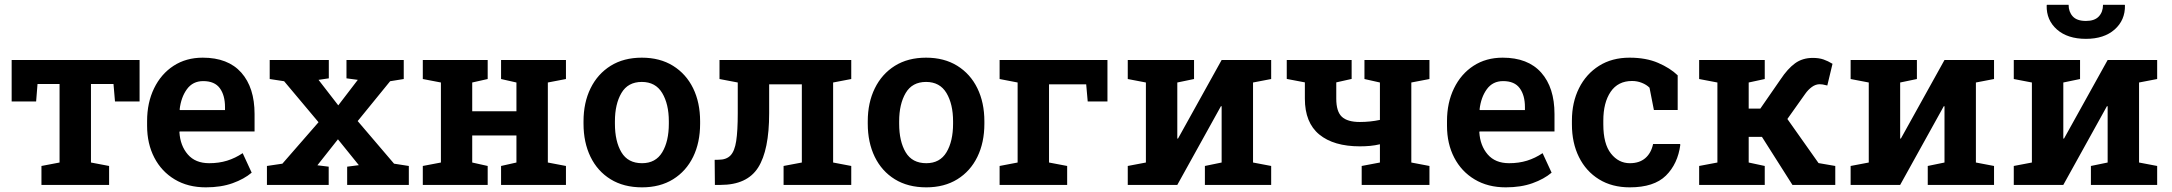

<svg xmlns="http://www.w3.org/2000/svg" viewBox="-20 -782 9184 812"><path d="M155.3 0V-80.1L231.9 -94.7V-426.8H138.7L132.8 -353H29.3V-528.3H570.3V-353H466.3L460 -426.8H364.7V-94.7L441.4 -80.1V0Z M850.6 10.3Q774.9 10.3 719 -23.2Q663.1 -56.6 632.6 -115.5Q602.1 -174.3 602.1 -250V-270Q602.1 -347.7 631.6 -408.4Q661.1 -469.2 714.1 -503.7Q767.1 -538.1 837.4 -538.1Q944.3 -538.1 1000.5 -474.9Q1056.6 -411.6 1056.6 -299.8V-226.1H739.7L738.8 -223.1Q742.2 -166 774.2 -128.9Q806.2 -91.8 864.7 -91.8Q905.8 -91.8 940.4 -102.5Q975.1 -113.3 1006.3 -134.3L1044.4 -51.8Q1012.7 -24.9 963.9 -7.3Q915 10.3 850.6 10.3ZM741.2 -316.4H931.6V-329.1Q931.6 -378.9 909.7 -408.9Q887.7 -439 839.4 -439Q795.4 -439 770.5 -404.8Q745.6 -370.6 739.7 -318.8Z M1108.9 0V-80.1L1174.3 -89.8L1327.1 -265.1L1181.6 -438.5L1120.6 -447.8V-528.3H1370.6V-450.7L1327.1 -444.3L1410.6 -336.4L1493.2 -444.3L1445.3 -450.7V-528.3H1687.5V-447.8L1629.9 -438.5L1492.7 -270L1646.5 -89.8L1709 -80.1V0H1448.2V-77.1L1497.6 -83.5L1409.2 -192.9L1322.3 -83L1370.1 -77.1V0Z M1768.1 0V-80.1L1844.7 -94.7V-433.1L1768.1 -447.8V-528.3H2042.5V-447.8L1977.1 -433.1V-311.5H2164.1V-433.1L2099.1 -447.8V-528.3H2373.5V-447.8L2296.9 -433.1V-94.7L2373.5 -80.1V0H2099.1V-80.1L2164.1 -94.7V-209H1977.1V-94.7L2042.5 -80.1V0Z M2695.3 10.3Q2617.7 10.3 2562.3 -23.9Q2506.8 -58.1 2477.3 -118.9Q2447.8 -179.7 2447.8 -258.8V-269Q2447.8 -347.7 2477.5 -408.4Q2507.3 -469.2 2562.5 -503.7Q2617.7 -538.1 2694.3 -538.1Q2771 -538.1 2826.4 -503.7Q2881.8 -469.2 2911.4 -408.7Q2940.9 -348.1 2940.9 -269V-258.8Q2940.9 -179.2 2911.4 -118.7Q2881.8 -58.1 2826.7 -23.9Q2771.5 10.3 2695.3 10.3ZM2695.3 -91.8Q2752.9 -91.8 2780.8 -138.2Q2808.6 -184.6 2808.6 -258.8V-269Q2808.6 -341.8 2780.5 -388.7Q2752.4 -435.5 2694.3 -435.5Q2635.7 -435.5 2608.2 -388.7Q2580.6 -341.8 2580.6 -269V-258.8Q2580.6 -184.1 2608.2 -137.9Q2635.7 -91.8 2695.3 -91.8Z M3003.4 0 3002.4 -106 3019 -106.4Q3051.8 -106.4 3069.3 -124.5Q3086.9 -142.6 3093.5 -185.5Q3100.1 -228.5 3100.1 -303.2V-433.1L3022.9 -447.8V-528.3H3580.1V-447.8L3503.4 -433.1V-94.7L3580.1 -80.1V0H3293.9V-80.1L3371.1 -94.7V-425.3H3232.9V-303.2Q3232.9 -147 3186.3 -73.5Q3139.6 0 3027.3 0Z M3897.5 10.3Q3819.8 10.3 3764.4 -23.9Q3709 -58.1 3679.4 -118.9Q3649.9 -179.7 3649.9 -258.8V-269Q3649.9 -347.7 3679.7 -408.4Q3709.5 -469.2 3764.6 -503.7Q3819.8 -538.1 3896.5 -538.1Q3973.1 -538.1 4028.6 -503.7Q4084 -469.2 4113.5 -408.7Q4143.1 -348.1 4143.1 -269V-258.8Q4143.1 -179.2 4113.5 -118.7Q4084 -58.1 4028.8 -23.9Q3973.6 10.3 3897.5 10.3ZM3897.5 -91.8Q3955.1 -91.8 3982.9 -138.2Q4010.7 -184.6 4010.7 -258.8V-269Q4010.7 -341.8 3982.7 -388.7Q3954.6 -435.5 3896.5 -435.5Q3837.9 -435.5 3810.3 -388.7Q3782.7 -341.8 3782.7 -269V-258.8Q3782.7 -184.1 3810.3 -137.9Q3837.9 -91.8 3897.5 -91.8Z M4207.5 0V-80.1L4283.7 -94.7V-433.1L4207.5 -447.8V-528.3H4663.6V-353H4580.1L4573.7 -425.3H4416.5V-94.7L4493.2 -80.1V0Z M4749.5 0V-80.1L4826.2 -94.7V-433.1L4749.5 -447.8V-528.3H5029.8V-447.8L4959 -433.1V-196.3L4961.9 -195.8L5146.5 -528.3H5356V-447.8L5279.3 -433.1V-94.7L5356 -80.1V0H5075.7V-80.1L5146.5 -94.7V-332.5L5143.6 -333L4959 0Z M5738.8 0V-80.1L5815.9 -94.7V-171.9Q5795.4 -167 5774.2 -165Q5752.9 -163.1 5731 -163.1Q5620.6 -163.1 5559.6 -213.1Q5498.5 -263.2 5498.5 -364.7V-433.6L5421.9 -448.2V-528.3H5696.3V-448.2L5631.3 -433.6V-364.7Q5631.3 -310.1 5655 -288.1Q5678.7 -266.1 5731 -266.1Q5774.9 -266.1 5815.9 -274.9V-433.1L5750.5 -447.8V-528.3H6025.4V-447.8L5948.7 -433.1V-94.7L6025.4 -80.1V0Z M6348.1 10.3Q6272.5 10.3 6216.6 -23.2Q6160.6 -56.6 6130.1 -115.5Q6099.6 -174.3 6099.6 -250V-270Q6099.6 -347.7 6129.2 -408.4Q6158.7 -469.2 6211.7 -503.7Q6264.6 -538.1 6335 -538.1Q6441.9 -538.1 6498 -474.9Q6554.2 -411.6 6554.2 -299.8V-226.1H6237.3L6236.3 -223.1Q6239.7 -166 6271.7 -128.9Q6303.7 -91.8 6362.3 -91.8Q6403.3 -91.8 6438 -102.5Q6472.7 -113.3 6503.9 -134.3L6542 -51.8Q6510.3 -24.9 6461.4 -7.3Q6412.6 10.3 6348.1 10.3ZM6238.8 -316.4H6429.2V-329.1Q6429.2 -378.9 6407.2 -408.9Q6385.3 -439 6336.9 -439Q6293 -439 6268.1 -404.8Q6243.2 -370.6 6237.3 -318.8Z M6872.6 10.3Q6797.4 10.3 6742.4 -23.7Q6687.5 -57.6 6657.7 -117.7Q6627.9 -177.7 6627.9 -255.9V-272Q6627.9 -349.1 6658 -409.2Q6688 -469.2 6742.7 -503.7Q6797.4 -538.1 6871.6 -538.1Q6941.4 -538.1 6992.4 -516.1Q7043.5 -494.1 7075.2 -463.4V-316.9H6974.6L6956.1 -411.1Q6943.4 -423.8 6923.8 -431.6Q6904.3 -439.5 6882.3 -439.5Q6822.8 -439.5 6791.7 -393.8Q6760.7 -348.1 6760.7 -272V-255.9Q6760.7 -173.3 6793 -132.6Q6825.2 -91.8 6873 -91.8Q6913.1 -91.8 6938 -113Q6962.9 -134.3 6971.2 -172.9H7085L7086.4 -169.9Q7075.7 -88.9 7025.4 -39.3Q6975.1 10.3 6872.6 10.3Z M7166 0V-80.1L7243.2 -94.7V-433.1L7166 -447.8V-528.3H7443.4V-447.8L7375.5 -433.1V-322.8H7424.8L7510.3 -446.3Q7540 -491.2 7571.5 -514.2Q7603 -537.1 7646.5 -537.1Q7672.9 -537.1 7691.9 -530.5Q7710.9 -523.9 7730 -512.2L7708 -420.4Q7692.9 -423.8 7688.2 -424.8Q7683.6 -425.8 7675.8 -425.8Q7658.7 -425.8 7642.8 -414.3Q7627 -402.8 7614.7 -385.3L7539.1 -278.8L7670.9 -92.3L7741.7 -80.1V0H7560.5L7431.6 -203.1H7375.5V-94.7L7443.4 -80.1V0Z M7806.6 0V-80.1L7883.3 -94.7V-433.1L7806.6 -447.8V-528.3H8086.9V-447.8L8016.1 -433.1V-196.3L8019 -195.8L8203.6 -528.3H8413.1V-447.8L8336.4 -433.1V-94.7L8413.1 -80.1V0H8132.8V-80.1L8203.6 -94.7V-332.5L8200.7 -333L8016.1 0Z M8496.6 0V-80.1L8573.2 -94.7V-433.1L8496.6 -447.8V-528.3H8776.9V-447.8L8706.1 -433.1V-196.3L8709 -195.8L8893.6 -528.3H9103V-447.8L9026.4 -433.1V-94.7L9103 -80.1V0H8822.8V-80.1L8893.6 -94.7V-332.5L8890.6 -333L8706.1 0ZM8801.8 -617.7Q8724.1 -617.7 8679.2 -657.2Q8634.3 -696.8 8635.7 -758.8L8636.7 -761.7H8728.5Q8728.5 -731.9 8746.1 -712.6Q8763.7 -693.4 8801.8 -693.4Q8838.4 -693.4 8856.2 -712.4Q8874 -731.4 8874 -761.7H8965.8L8966.8 -758.8Q8967.8 -696.8 8923.1 -657.2Q8878.4 -617.7 8801.8 -617.7Z"/></svg>

Font: Roboto Slab SemiBold
Style: Regular
Weight: 600
Designer: Google
Version: Version 2.001; ttfautohint (v1.8.3)